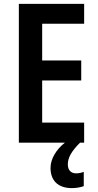

<svg xmlns="http://www.w3.org/2000/svg" viewBox="-20 -734 503 988"><path d="M329 112C329 77 348 44 392 0H413V-103H197V-320H398V-423H197V-612H413V-714H77V0H314C271 34 240 82 240 130C240 194 277 234 350 234C376 234 396 229 411 224V150C402 154 389 158 371 158C345 158 329 141 329 112Z"/></svg>

Font: Noto Sans Gurmukhi UI Condensed SemiBold
Style: Regular
Weight: 600
Width: 3
Designer: Jelle Bosma - Monotype Design Team
Foundry: Monotype Imaging Inc.
Version: Version 2.004